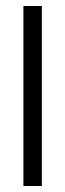

<svg xmlns="http://www.w3.org/2000/svg" viewBox="-20 -620 218 640"><path d="M58 0V-600H119.5V0Z"/></svg>

Font: Big Shoulders Text Thin Light
Style: Regular
Weight: 300
Version: Version 2.002